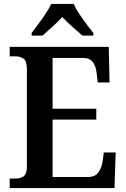

<svg xmlns="http://www.w3.org/2000/svg" viewBox="-20 -951 638 971"><path d="M29 0V-48H58Q83 -48 99.5 -59.5Q116 -71 116 -110V-599Q116 -643 99 -654.5Q82 -666 58 -666H29V-714H530L534 -534H474L469 -579Q466 -614 450 -636Q434 -658 399 -658H246V-401H467V-346H246V-56H425Q461 -56 477.5 -79Q494 -102 499 -135L505 -180H565L559 0ZM140 -784Q154 -803 173.5 -829Q193 -855 211 -882Q229 -909 239 -931H353Q362 -909 380 -882Q398 -855 417.5 -829Q437 -803 452 -784V-771H397Q375 -790 345.5 -816Q316 -842 295 -865Q274 -842 245.5 -816Q217 -790 195 -771H140Z"/></svg>

Font: Noto Serif Tamil SemiCondensed SemiBold
Style: Italic
Weight: 600
Width: 4
Italic angle: -12°
Designer: Indian Type Foundry, Tom Grace, and the Monotype Design Team
Foundry: Monotype Imaging Inc.
Version: Version 2.003; ttfautohint (v1.8.4.7-5d5b)